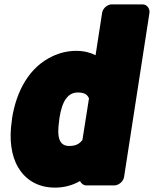

<svg xmlns="http://www.w3.org/2000/svg" viewBox="-20 -808 702 876"><path d="M345 18C350 29 361 38 375 38H502C518 38 542 23 546 0L662 -750C664 -766 653 -788 630 -788H489C473 -788 450 -773 446 -750L416 -556C393 -568 363 -576 328 -576C290 -576 252 -567 219 -551C114 -502 55 -394 35 -268L34 -258C21 -173 31 -98 63 -44C93 7 147 48 231 48C274 48 312 37 345 18ZM386 -359 356 -169C342 -152 327 -142 296 -142C252 -142 238 -178 250 -258L251 -268C263 -348 290 -386 335 -386C366 -386 379 -376 386 -359Z"/></svg>

Font: Asimov Print
Style: EIt
Weight: 500
Designer: Google
Version: Version 2.000980; 2014